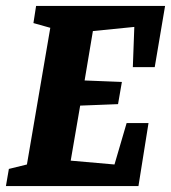

<svg xmlns="http://www.w3.org/2000/svg" viewBox="-34 -629 578 649"><path d="M489 -402H415L420 -538L280 -524L252 -357L378 -352L365 -277L237 -272L205 -86L353 -73L394 -213H468L434 0H-14L-4 -58L57 -73L136 -535L79 -551L88 -609H524Z"/></svg>

Font: Grenze
Style: Bold Italic
Weight: 700
Italic angle: -10°
Designer: Renata Polastri
Foundry: Omnibus-Type
Version: Version 1.002; ttfautohint (v1.8)